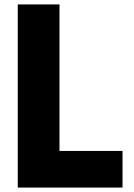

<svg xmlns="http://www.w3.org/2000/svg" viewBox="-20 -845 605 865"><path d="M248 -825V-165H532V0H60V-825Z"/></svg>

Font: Hussar
Style: BoldWeb
Weight: 700
Foundry: Cannot Into Space Fonts
Version: Version 2.00